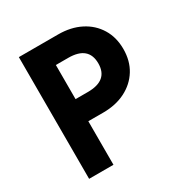

<svg xmlns="http://www.w3.org/2000/svg" viewBox="-165 -840 929 970"><g transform="rotate(-30 300.0 -355.0)"><path d="M78 0V-710H307Q381 -710 437 -681.5Q493 -653 524.5 -601.5Q556 -550 556 -482Q556 -413 524.5 -362Q493 -311 437 -282.5Q381 -254 307 -254H220V0ZM220 -383H292Q410 -383 410 -482Q410 -582 292 -582H220Z"/></g></svg>

Font: Geist Mono
Style: Bold
Weight: 700
Monospace: yes
Designer: Basement.studio, Andrés Briganti, Mateo Zaragoza
Foundry: Basement.studio, Vercel, Andrés Briganti, Guido Ferreyra, Mateo Zaragoza
Version: Version 1.500; ttfautohint (v1.8.4.7-5d5b)